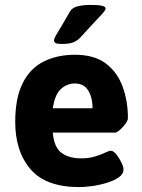

<svg xmlns="http://www.w3.org/2000/svg" viewBox="-20 -754 579 782"><path d="M285 -531Q364 -531 411 -495.5Q458 -460 479.5 -401Q501 -342 501 -273Q501 -264 491 -250Q481 -236 468.5 -225Q456 -214 450 -214H195Q200 -154 230.5 -131.5Q261 -109 310 -109Q342 -109 366.5 -116.5Q391 -124 407.5 -132Q424 -140 431 -140Q442 -140 454 -125Q466 -110 474.5 -92Q483 -74 483 -64Q483 -45 463.5 -31.5Q444 -18 414 -9Q384 0 354 4Q324 8 303 8Q167 8 104.5 -64.5Q42 -137 42 -258Q42 -356 73 -416.5Q104 -477 159 -504Q214 -531 285 -531ZM285 -414Q254 -414 229 -392.5Q204 -371 195 -313H357Q357 -356 339.5 -385Q322 -414 285 -414ZM350 -734Q410 -734 410 -720Q410 -716 407 -711Q404 -706 394 -695Q384 -684 363 -662Q342 -640 306 -600Q298 -591 282 -583Q266 -575 231 -575Q213 -575 206.5 -578.5Q200 -582 200 -590Q200 -598 215 -622Q230 -646 265 -707Q274 -723 297 -728.5Q320 -734 350 -734Z"/></svg>

Font: Asap VF Beta
Style: Regular
Weight: 400
Designer: Pablo Cosgaya
Foundry: Pablo Cosgaya
Version: Version 1.007